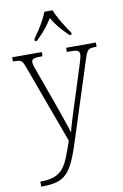

<svg xmlns="http://www.w3.org/2000/svg" viewBox="-107 -825 719 1125"><g transform="rotate(-10 253.0 -263.0)"><path d="M44 210Q94 210 126 198.5Q158 187 178.5 162.5Q199 138 215 98.5Q231 59 250 3L81 -458Q72 -483 65.5 -494Q59 -505 47 -508Q35 -511 10 -511H8V-536H184V-511H170Q138 -511 128.5 -505Q119 -499 119 -486Q119 -477 124.5 -460Q130 -443 142 -411L211 -220Q228 -170 245.5 -121Q263 -72 271 -42Q278 -72 289 -107.5Q300 -143 314 -187L388 -419Q395 -440 399.5 -457.5Q404 -475 404 -485Q404 -498 395 -504.5Q386 -511 354 -511H329V-536H506V-511H502Q479 -511 467 -507.5Q455 -504 447.5 -490Q440 -476 431 -447L287 1Q264 75 243.5 121.5Q223 168 198 194Q173 220 137.5 230Q102 240 47 240H44ZM155 -619Q169 -638 186 -664Q203 -690 217.5 -717Q232 -744 240 -766H289Q297 -744 312 -717Q327 -690 343.5 -664Q360 -638 374 -619V-606H361Q329 -637 307 -663.5Q285 -690 265 -724Q244 -690 222 -663.5Q200 -637 168 -606H155Z"/></g></svg>

Font: Noto Serif Lao SemiCondensed ExtraLight
Style: Regular
Weight: 200
Width: 4
Designer: Monotype Design Team
Foundry: Monotype Imaging Inc.
Version: Version 2.003; ttfautohint (v1.8.4.7-5d5b)